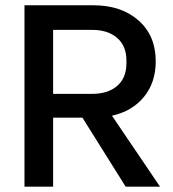

<svg xmlns="http://www.w3.org/2000/svg" viewBox="-20 -700 650 720"><path d="M71.8 0V-680.2H330.1Q435.1 -680.2 499.5 -623.3Q564 -566.4 564 -470.2Q564 -390.6 519.8 -336.7Q475.6 -282.7 399.9 -266.1L580.1 0H451.2L289.1 -258.8H179.2V0ZM179.2 -348.1H326.2Q384.8 -348.1 419.4 -377.9Q454.1 -407.7 454.1 -462.9V-473.1Q454.1 -527.8 419.2 -557.9Q384.3 -587.9 326.2 -587.9H179.2Z"/></svg>

Font: TASA Orbiter Text Medium
Style: Regular
Weight: 500
Designer: Weizhong Zhang
Version: Version 1.000;Glyphs 3.1.2 (3151)